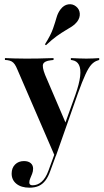

<svg xmlns="http://www.w3.org/2000/svg" viewBox="-20 -689 490 902"><path d="M237.1 43.5 62.1 -361.3Q55.6 -377.4 49.2 -386.7Q42.7 -396 34.7 -400.4Q26.6 -404.8 14.5 -406.5L3.2 -407.3V-416.1Q21.8 -415.3 46.8 -414.5Q71.8 -413.7 100 -413.7H98.4H105.6Q133.1 -413.7 157.3 -414.1Q181.5 -414.5 200 -415.3Q218.5 -416.1 231.5 -416.1V-407.3L217.7 -405.6Q189.5 -402.4 183.1 -389.1Q176.6 -375.8 191.9 -337.1L290.3 -107.3L282.3 -99.2L333.9 -242.7Q352.4 -295.2 356.5 -330.2Q360.5 -365.3 350.8 -384.3Q341.1 -403.2 318.5 -406.5L312.9 -407.3V-416.1Q333.9 -415.3 351.6 -414.5Q369.4 -413.7 385.5 -413.7Q404 -413.7 418.1 -414.5Q432.3 -415.3 446 -416.1V-407.3L438.7 -404.8Q422.6 -400 409.3 -385.5Q396 -371 381.5 -339.5Q366.9 -308.1 346 -250L242.7 43.5ZM118.5 192.7Q79.8 192.7 57.3 174.6Q34.7 156.5 34.7 126.6Q34.7 100 50.8 83.9Q66.9 67.7 92.7 67.7Q112.9 67.7 124.2 77.4Q135.5 87.1 135.5 103.2Q135.5 116.1 131 127.4Q126.6 138.7 122.2 148.8Q117.7 158.9 117.7 168.5Q117.7 181.5 133.1 181.5Q156.5 181.5 175.4 164.9Q194.4 148.4 207.3 113.7L240.3 23.4L248.4 26.6L216.1 114.5Q206.5 141.9 193.1 159.3Q179.8 176.6 161.7 184.7Q143.5 192.7 118.5 192.7ZM196 -476.6 191.1 -480.6Q218.5 -524.2 229 -554.4Q239.5 -584.7 245.6 -606.5Q251.6 -628.2 264.5 -645.2Q279.8 -665.3 300.4 -668.5Q321 -671.8 337.1 -658.9Q353.2 -646 354.8 -625.8Q356.5 -605.6 341.9 -586.3Q331.5 -573.4 317.7 -564.5Q304 -555.6 286.7 -545.6Q269.4 -535.5 246.8 -519.4Q224.2 -503.2 196 -476.6Z"/></svg>

Font: Playfair 144pt SemiCondensed
Style: Bold
Weight: 700
Width: 4
Designer: Claus Eggers Sørensen
Foundry: Claus Eggers Sørensen
Version: Version 2.203